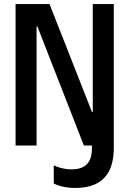

<svg xmlns="http://www.w3.org/2000/svg" viewBox="-20 -720 640 950"><path d="M439 -166H435L225 -700H57V0H161V-589H165L395 0H435V11C435 64 420 118 334 118C299 118 268 109 246 98V188C268 199 303 210 353 210C511 210 543 107 543 11V-700H439Z"/></svg>

Font: CommitMono
Style: 600Regular
Weight: 600
Monospace: yes
Designer: Eigil Nikolajsen
Foundry: Eigil Nikolajsen
Version: Version 1.143